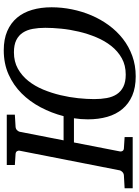

<svg xmlns="http://www.w3.org/2000/svg" viewBox="105 -847 743 1023"><g transform="rotate(-90 476.5 -335.5)"><path d="M839.8 -465.8Q839.8 -502 834.2 -532.5Q828.6 -563 814 -585.4Q799.3 -607.9 773.9 -620.4Q748.5 -632.8 709 -632.8Q659.7 -632.8 622.1 -611.8Q584.5 -590.8 556.9 -556.2Q529.3 -521.5 510.7 -476.8Q492.2 -432.1 481 -384.8Q469.7 -337.4 464.8 -290.5Q460 -243.7 460 -205.1Q460 -168.9 465.6 -138.2Q471.2 -107.4 485.8 -85Q500.5 -62.5 525.9 -49.8Q551.3 -37.1 590.8 -37.1Q640.1 -37.1 677.7 -58.1Q715.3 -79.1 742.9 -114Q770.5 -148.9 789.3 -193.8Q808.1 -238.8 819.3 -286.4Q830.6 -334 835.2 -380.6Q839.8 -427.2 839.8 -465.8ZM949.2 -432.1Q949.2 -377.9 938.2 -323.7Q927.2 -269.5 906 -219.7Q884.8 -169.9 853.3 -127Q821.8 -84 780.8 -52Q739.7 -20 689.7 -2Q639.6 16.1 581.1 16.1Q521.5 16.1 478.5 -2.4Q435.5 -21 407.2 -54.7Q378.9 -88.4 365.5 -135.3Q352.1 -182.1 352.1 -238.8Q352.1 -276.9 357.9 -313H229L181.2 -67.9Q179.7 -62 183.3 -54.9Q187 -47.9 196.8 -46.9L257.8 -43V0H-15.1V-43L54.2 -46.9Q64.5 -47.9 71.5 -54.9Q78.6 -62 80.1 -67.9L185.1 -603Q186.5 -608.9 182.6 -616Q178.7 -623 168 -624L108.9 -627.9V-670.9H377V-627.9L312 -624Q300.8 -623 294.2 -616Q287.6 -608.9 286.1 -603L240.2 -368.2H369.1Q385.7 -432.6 416.3 -490.5Q446.8 -548.3 490.5 -592Q534.2 -635.7 591.6 -661.4Q648.9 -687 720.2 -687Q778.8 -687 822 -668.5Q865.2 -649.9 893.6 -616.2Q921.9 -582.5 935.5 -535.6Q949.2 -488.8 949.2 -432.1Z"/></g></svg>

Font: Charis SIL
Style: Italic
Weight: 400
Italic angle: -11°
Foundry: SIL International
Version: Version 4.112